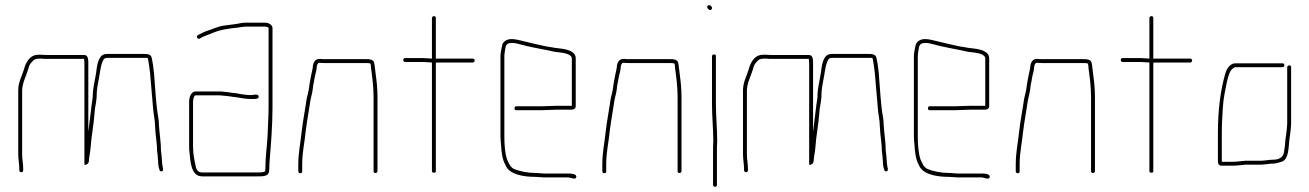

<svg xmlns="http://www.w3.org/2000/svg" viewBox="-20 -664 5026 737"><path d="M65 -71V-317C65 -326 68 -340 70 -347L74 -359C80 -375 87 -392 91 -408C94 -418 101 -425 108 -432C115 -439 124 -439 139 -439C147 -438 154 -438 160 -438H303V-435C304 -428 304 -420 304 -410V-36C304 -31 306 -30 311 -32C317 -35 320 -39 321 -44C322 -64 327 -81 328 -100C331 -145 340 -185 343 -231C344 -252 350 -271 351 -292C351 -310 353 -328 356 -343L360 -365C364 -386 367 -419 378 -436C381 -442 391 -442 399 -442H545L548 -439C551 -420 554 -404 556 -384C560 -338 564 -289 568 -244C569 -228 575 -202 575 -184L577 -154C579 -130 583 -109 583 -85C584 -74 586 -65 586 -54C587 -49 587 -45 587 -41C587 -36 588 -30 589 -23L592 -13C593 -2 609 -5 606 -16L604 -26C603 -33 602 -38 602 -41C602 -46 602 -50 601 -55C601 -66 599 -74 598 -85C598 -118 592 -151 590 -185C590 -195 589 -206 587 -217C579 -261 577 -312 573 -359L571 -385C569 -405 566 -426 562 -443C559 -456 546 -457 530 -457H399C394 -457 388 -457 382 -456C357 -451 352 -411 349 -385C345 -356 336 -328 336 -293C335 -284 334 -274 332 -264C328 -233 324 -195 320 -166C320 -164 320 -162 319 -161V-410C319 -430 321 -453 303 -453H160C155 -453 148 -453 139 -454C130 -454 123 -454 117 -453C92 -448 78 -422 72 -398C65 -373 50 -350 50 -317V-72C50 -52 54 -35 54 -18V-11C54 -6 57 -3 62 -3C67 -3 69 -6 69 -11V-18C69 -35 65 -52 65 -71Z M706 -274V-101C706 -94 706 -88 707 -82C711 -43 713 13 756 13H966C988 13 1013 14 1013 -9C1014 -16 1014 -22 1014 -27C1014 -33 1014 -40 1015 -47C1020 -110 1026 -182 1026 -252V-556C1026 -569 1011 -577 997 -577H927C921 -577 915 -577 908 -576C887 -571 862 -569 841 -566C818 -563 798 -553 779 -547C763 -542 753 -536 739 -529C731 -524 739 -511 747 -516C764 -527 785 -532 805 -541C825 -549 850 -553 874 -556C884 -557 882 -557 892 -558C903 -559 914 -562 927 -562H997C1002 -562 1011 -560 1011 -556V-253C1011 -218 1008 -175 1007 -142C1005 -99 999 -68 999 -27C999 -22 999 -16 998 -9C998 -6 997 -5 996 -5C984 -2 980 -2 966 -2H756C740 -2 733 -13 731 -27C726 -50 721 -73 721 -101V-274C721 -281 724 -298 731 -298H817C823 -298 829 -298 835 -297L855 -295C861 -294 868 -293 876 -292C899 -290 918 -284 942 -284C954 -284 975 -282 973 -294C971 -306 954 -299 942 -299C927 -299 918 -301 903 -303C887 -307 871 -307 856 -310L837 -312C830 -313 824 -313 817 -313H731C714 -313 706 -292 706 -274Z M1206 -423C1213 -422 1221 -422 1228 -422H1385C1390 -422 1394 -422 1399 -421C1404 -421 1404 -410 1404 -404C1409 -369 1414 -331 1414 -292V-8C1414 -3 1416 0 1421 0C1426 0 1429 -3 1429 -8V-292C1429 -321 1426 -353 1422 -380C1420 -393 1419 -412 1416 -424C1412 -436 1400 -437 1385 -437H1228C1221 -437 1214 -437 1207 -438C1190 -438 1183 -425 1181 -411C1181 -400 1176 -386 1175 -378C1172 -361 1168 -344 1166 -326C1164 -311 1161 -302 1157 -284C1151 -241 1143 -203 1138 -159C1134 -118 1125 -79 1125 -34V-7C1125 -2 1128 1 1133 1C1138 1 1140 -2 1140 -7V-34C1140 -79 1149 -115 1153 -157C1158 -199 1166 -239 1172 -281C1176 -299 1179 -309 1181 -325C1181 -337 1186 -350 1187 -362C1189 -377 1196 -393 1196 -409C1197 -414 1199 -423 1206 -423Z M1607 -441H1536C1531 -441 1528 -439 1528 -434C1528 -429 1531 -426 1536 -426H1607C1617 -426 1629 -424 1638 -424V-8C1638 -3 1641 -1 1646 -1C1651 -1 1653 -3 1653 -8V-423C1654 -423 1655 -423 1656 -424H1794C1799 -424 1802 -427 1802 -432C1802 -437 1799 -439 1794 -439H1655C1654 -438 1654 -438 1653 -438V-594C1653 -599 1651 -602 1646 -602C1641 -602 1638 -599 1638 -594V-439C1629 -439 1617 -441 1607 -441Z M2038 0C2006 0 1975 -6 1952 -16C1938 -23 1933 -38 1926 -53C1918 -78 1916 -110 1916 -142V-449C1916 -454 1917 -460 1918 -468C1921 -487 1922 -499 1943 -499C1949 -499 1954 -499 1959 -498C1971 -495 1989 -491 2003 -487C2038 -479 2075 -473 2110 -465L2127 -463C2143 -461 2175 -457 2175 -439V-258H2119C2106 -258 2071 -256 2057 -256H1962C1957 -256 1955 -253 1955 -248C1955 -243 1957 -241 1962 -241H2057C2071 -241 2106 -243 2119 -243H2173C2184 -243 2190 -248 2190 -257V-440C2190 -468 2155 -475 2129 -478L2112 -480C2106 -481 2100 -482 2095 -483C2075 -485 2052 -492 2031 -496C2016 -499 1996 -505 1981 -508C1965 -511 1960 -514 1943 -514C1926 -514 1912 -505 1908 -492C1906 -483 1901 -461 1901 -449V-142C1901 -131 1902 -120 1903 -111C1905 -79 1908 -52 1920 -31C1934 6 1988 15 2038 15C2049 15 2057 17 2068 17H2160C2172 17 2189 28 2192 16C2195 3 2172 2 2160 2H2068C2057 2 2049 0 2038 0Z M2373 -423C2380 -422 2388 -422 2395 -422H2552C2557 -422 2561 -422 2566 -421C2571 -421 2571 -410 2571 -404C2576 -369 2581 -331 2581 -292V-8C2581 -3 2583 0 2588 0C2593 0 2596 -3 2596 -8V-292C2596 -321 2593 -353 2589 -380C2587 -393 2586 -412 2583 -424C2579 -436 2567 -437 2552 -437H2395C2388 -437 2381 -437 2374 -438C2357 -438 2350 -425 2348 -411C2348 -400 2343 -386 2342 -378C2339 -361 2335 -344 2333 -326C2331 -311 2328 -302 2324 -284C2318 -241 2310 -203 2305 -159C2301 -118 2292 -79 2292 -34V-7C2292 -2 2295 1 2300 1C2305 1 2307 -2 2307 -7V-34C2307 -79 2316 -115 2320 -157C2325 -199 2333 -239 2339 -281C2343 -299 2346 -309 2348 -325C2348 -337 2353 -350 2354 -362C2356 -377 2363 -393 2363 -409C2364 -414 2366 -423 2373 -423Z M2718 -122C2717 -107 2717 -93 2717 -79V45C2717 50 2720 53 2725 53C2730 53 2732 50 2732 45V-79C2732 -93 2732 -107 2733 -122C2733 -170 2728 -217 2728 -265V-448C2728 -453 2726 -455 2721 -455C2716 -455 2713 -453 2713 -448V-265C2713 -217 2718 -169 2718 -122ZM2697 -631C2701 -627 2706 -622 2711 -628C2716 -634 2711 -639 2708 -642C2700 -649 2690 -639 2697 -631Z M2847 -71V-317C2847 -326 2850 -340 2852 -347L2856 -359C2862 -375 2869 -392 2873 -408C2876 -418 2883 -425 2890 -432C2897 -439 2906 -439 2921 -439C2929 -438 2936 -438 2942 -438H3085V-435C3086 -428 3086 -420 3086 -410V-36C3086 -31 3088 -30 3093 -32C3099 -35 3102 -39 3103 -44C3104 -64 3109 -81 3110 -100C3113 -145 3122 -185 3125 -231C3126 -252 3132 -271 3133 -292C3133 -310 3135 -328 3138 -343L3142 -365C3146 -386 3149 -419 3160 -436C3163 -442 3173 -442 3181 -442H3327L3330 -439C3333 -420 3336 -404 3338 -384C3342 -338 3346 -289 3350 -244C3351 -228 3357 -202 3357 -184L3359 -154C3361 -130 3365 -109 3365 -85C3366 -74 3368 -65 3368 -54C3369 -49 3369 -45 3369 -41C3369 -36 3370 -30 3371 -23L3374 -13C3375 -2 3391 -5 3388 -16L3386 -26C3385 -33 3384 -38 3384 -41C3384 -46 3384 -50 3383 -55C3383 -66 3381 -74 3380 -85C3380 -118 3374 -151 3372 -185C3372 -195 3371 -206 3369 -217C3361 -261 3359 -312 3355 -359L3353 -385C3351 -405 3348 -426 3344 -443C3341 -456 3328 -457 3312 -457H3181C3176 -457 3170 -457 3164 -456C3139 -451 3134 -411 3131 -385C3127 -356 3118 -328 3118 -293C3117 -284 3116 -274 3114 -264C3110 -233 3106 -195 3102 -166C3102 -164 3102 -162 3101 -161V-410C3101 -430 3103 -453 3085 -453H2942C2937 -453 2930 -453 2921 -454C2912 -454 2905 -454 2899 -453C2874 -448 2860 -422 2854 -398C2847 -373 2832 -350 2832 -317V-72C2832 -52 2836 -35 2836 -18V-11C2836 -6 2839 -3 2844 -3C2849 -3 2851 -6 2851 -11V-18C2851 -35 2847 -52 2847 -71Z M3625 0C3593 0 3562 -6 3539 -16C3525 -23 3520 -38 3513 -53C3505 -78 3503 -110 3503 -142V-449C3503 -454 3504 -460 3505 -468C3508 -487 3509 -499 3530 -499C3536 -499 3541 -499 3546 -498C3558 -495 3576 -491 3590 -487C3625 -479 3662 -473 3697 -465L3714 -463C3730 -461 3762 -457 3762 -439V-258H3706C3693 -258 3658 -256 3644 -256H3549C3544 -256 3542 -253 3542 -248C3542 -243 3544 -241 3549 -241H3644C3658 -241 3693 -243 3706 -243H3760C3771 -243 3777 -248 3777 -257V-440C3777 -468 3742 -475 3716 -478L3699 -480C3693 -481 3687 -482 3682 -483C3662 -485 3639 -492 3618 -496C3603 -499 3583 -505 3568 -508C3552 -511 3547 -514 3530 -514C3513 -514 3499 -505 3495 -492C3493 -483 3488 -461 3488 -449V-142C3488 -131 3489 -120 3490 -111C3492 -79 3495 -52 3507 -31C3521 6 3575 15 3625 15C3636 15 3644 17 3655 17H3747C3759 17 3776 28 3779 16C3782 3 3759 2 3747 2H3655C3644 2 3636 0 3625 0Z M3960 -423C3967 -422 3975 -422 3982 -422H4139C4144 -422 4148 -422 4153 -421C4158 -421 4158 -410 4158 -404C4163 -369 4168 -331 4168 -292V-8C4168 -3 4170 0 4175 0C4180 0 4183 -3 4183 -8V-292C4183 -321 4180 -353 4176 -380C4174 -393 4173 -412 4170 -424C4166 -436 4154 -437 4139 -437H3982C3975 -437 3968 -437 3961 -438C3944 -438 3937 -425 3935 -411C3935 -400 3930 -386 3929 -378C3926 -361 3922 -344 3920 -326C3918 -311 3915 -302 3911 -284C3905 -241 3897 -203 3892 -159C3888 -118 3879 -79 3879 -34V-7C3879 -2 3882 1 3887 1C3892 1 3894 -2 3894 -7V-34C3894 -79 3903 -115 3907 -157C3912 -199 3920 -239 3926 -281C3930 -299 3933 -309 3935 -325C3935 -337 3940 -350 3941 -362C3943 -377 3950 -393 3950 -409C3951 -414 3953 -423 3960 -423Z M4361 -441H4290C4285 -441 4282 -439 4282 -434C4282 -429 4285 -426 4290 -426H4361C4371 -426 4383 -424 4392 -424V-8C4392 -3 4395 -1 4400 -1C4405 -1 4407 -3 4407 -8V-423C4408 -423 4409 -423 4410 -424H4548C4553 -424 4556 -427 4556 -432C4556 -437 4553 -439 4548 -439H4409C4408 -438 4408 -438 4407 -438V-594C4407 -599 4405 -602 4400 -602C4395 -602 4392 -599 4392 -594V-439C4383 -439 4371 -441 4361 -441Z M4762 -32H4819C4835 -32 4851 -36 4867 -36C4877 -36 4890 -40 4899 -43C4926 -51 4926 -93 4929 -125L4932 -147C4934 -165 4935 -168 4936 -188V-405C4936 -410 4934 -413 4929 -413C4924 -413 4921 -410 4921 -405V-188C4920 -168 4919 -167 4917 -148L4914 -127C4913 -111 4912 -98 4909 -83C4907 -61 4891 -51 4867 -51C4851 -51 4835 -47 4819 -47H4761C4747 -46 4726 -43 4713 -43H4670V-154C4670 -186 4672 -221 4674 -252C4676 -287 4684 -322 4690 -352C4694 -368 4700 -392 4711 -400C4715 -404 4719 -406 4722 -406H4902C4907 -406 4910 -409 4910 -414C4910 -419 4907 -421 4902 -421H4722C4704 -421 4691 -404 4685 -387C4665 -322 4655 -241 4655 -154V-43C4655 -34 4659 -29 4668 -28H4713C4727 -28 4748 -31 4762 -32Z"/></svg>

Font: Electronic
Style: UltTh
Weight: 100
Version: Version 1.011